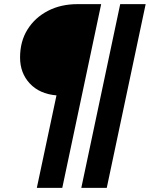

<svg xmlns="http://www.w3.org/2000/svg" viewBox="-20 -718 724 928"><path d="M158 190 253 -257Q171 -264 124 -314.5Q77 -365 77 -440Q77 -518 113 -575.5Q149 -633 211.5 -665.5Q274 -698 355 -698H469L281 190ZM373 190 561 -698H684L496 190Z"/></svg>

Font: Azeret Mono Thin SemiBold
Style: Italic
Weight: 600
Italic angle: -12°
Version: Version 1.002